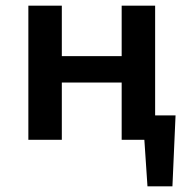

<svg xmlns="http://www.w3.org/2000/svg" viewBox="-20 -493 674 677"><path d="M599 -86 588 164H500L489 0H409V-202H198V0H80V-473H198V-295H409V-473H527V-86Z"/></svg>

Font: Ysabeau SC
Style: Bold
Weight: 700
Designer: Christian Thalmann (Catharsis Fonts)
Version: Version 0.003